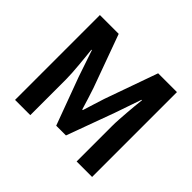

<svg xmlns="http://www.w3.org/2000/svg" viewBox="-165 -962 1184 1184"><g transform="rotate(45 427.0 -370.0)"><path d="M91 -740H255L381 -394Q393 -359 404 -323Q415 -287 426 -251H431Q443 -287 453.5 -323Q464 -359 476 -394L599 -740H763V0H628V-309Q628 -335 630 -366.5Q632 -398 634.5 -430.5Q637 -463 640 -494.5Q643 -526 646 -552H642L582 -378L468 -67H383L268 -378L209 -552H205Q208 -526 211 -494.5Q214 -463 217 -430.5Q220 -398 222 -366.5Q224 -335 224 -309V0H91Z"/></g></svg>

Font: SpoqaHanSansJP-Bold
Style: Regular
Weight: 700
Designer: [Source Han Sans]
Ryoko NISHIZUKA  (kana & ideographs); Paul D. Hunt (Latin, Greek & Cyrillic); Wenlong ZHANG  (bopomofo
Foundry: Spoqa (http://bi.spoqa.com)
Version: Version 1.002.20150607